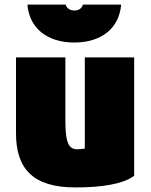

<svg xmlns="http://www.w3.org/2000/svg" viewBox="-20 -794 661 840"><path d="M50 -211C50 -55 125 26 310 26C426 26 520 11 567 -25V-543H351V-144C340 -142 328 -141 316 -141C270 -141 266 -198 266 -278V-543H50ZM305 -608C424 -608 502 -671 510 -774H343C336 -751 316 -748 305 -748C294 -748 274 -752 267 -774H100C108 -671 186 -608 305 -608Z"/></svg>

Font: Repo ExtraBlack
Style: Regular
Weight: 400
Designer: Stefan Peev
Foundry: Context Ltd
Version: Version 001.502